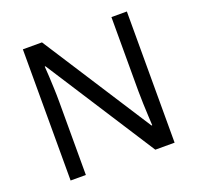

<svg xmlns="http://www.w3.org/2000/svg" viewBox="-125 -848 1010 982"><g transform="rotate(-20 380.0 -357.0)"><path d="M663 0H558L176 -593H172Q174 -570 175.5 -538.5Q177 -507 178.5 -471.5Q180 -436 180 -399V0H97V-714H201L582 -123H586Q585 -139 583.5 -171Q582 -203 580.5 -241Q579 -279 579 -311V-714H663Z"/></g></svg>

Font: lguzrati05
Style: Book
Weight: 400
Designer: Jelle Bosma - Monotype Design Team, Universal Thirst
Foundry: Monotype Imaging Inc.
Version: Version 2.106